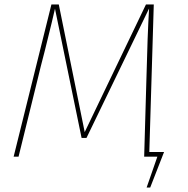

<svg xmlns="http://www.w3.org/2000/svg" viewBox="-20 -701 843 859"><path d="M714 -21 652 138H636L684 0H625L635 -346Q640 -549 647 -663L367 -84H345L226 -662Q218 -625 181 -476Q159 -392 150 -353L63 0H41L210 -681H243L359 -110L633 -681H668L648 -21Z"/></svg>

Font: Fira Sans Thin
Style: Italic
Weight: 250
Italic angle: -8°
Designer: Carrois Corporate & Edenspiekermann AG
Foundry: Carrois Corporate GbR & Edenspiekermann AG
Version: Version 4.203